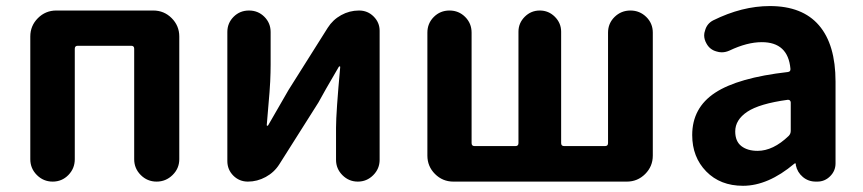

<svg xmlns="http://www.w3.org/2000/svg" viewBox="-20 -594 2824 628"><path d="M79.1 -73.2V-474.6Q79.1 -509.8 104 -534.7Q128.9 -559.6 164.1 -559.6H481.4Q516.6 -559.6 541.5 -534.7Q566.4 -509.8 566.4 -474.6V-73.2Q566.4 -43 544.4 -21.5Q522.5 0 492.2 0Q461.9 0 440.4 -21.5Q418.9 -43 418.9 -73.2V-434.6Q418.9 -444.3 409.2 -444.3H234.4Q224.6 -444.3 224.6 -434.6V-73.2Q224.6 -43 203.6 -21.5Q182.6 0 152.3 0Q122.1 0 100.6 -21.5Q79.1 -43 79.1 -73.2Z M791 0Q762.7 0 743.2 -19.5Q723.6 -39.1 723.6 -67.4V-489.3Q723.6 -518.6 744.1 -539.1Q764.6 -559.6 794.4 -559.6Q824.2 -559.6 844.7 -539.1Q865.2 -518.6 865.2 -489.3V-382.8Q865.2 -358.4 863.8 -327.6Q862.3 -296.9 857.9 -249Q853.5 -201.2 852.5 -184.6Q852.5 -182.6 854.5 -182.6Q856.4 -182.6 857.4 -184.6Q918.9 -291 923.8 -299.8L1051.8 -502.9Q1068.4 -529.3 1095.7 -544.4Q1123 -559.6 1154.3 -559.6Q1182.6 -559.6 1202.1 -540Q1221.7 -520.5 1221.7 -493.2V-71.3Q1221.7 -42 1200.7 -21Q1179.7 0 1150.4 0Q1121.1 0 1100.1 -21Q1079.1 -42 1079.1 -71.3V-175.8Q1079.1 -225.6 1092.8 -375Q1092.8 -377 1090.8 -377Q1088.9 -377 1087.9 -375Q1038.1 -290 1021.5 -258.8L893.6 -56.6Q877 -30.3 849.1 -15.1Q821.3 0 791 0Z M1462.9 0Q1427.7 0 1402.8 -24.9Q1377.9 -49.8 1377.9 -85V-487.3Q1377.9 -517.6 1398.9 -538.6Q1419.9 -559.6 1450.2 -559.6Q1480.5 -559.6 1501.5 -538.6Q1522.5 -517.6 1522.5 -487.3V-126Q1522.5 -116.2 1532.2 -116.2H1666Q1675.8 -116.2 1675.8 -126V-490.2Q1675.8 -518.6 1696.3 -539.1Q1716.8 -559.6 1745.6 -559.6Q1774.4 -559.6 1794.9 -539.1Q1815.4 -518.6 1815.4 -490.2V-126Q1815.4 -116.2 1825.2 -116.2H1959Q1968.8 -116.2 1968.8 -126V-487.3Q1968.8 -517.6 1990.2 -538.6Q2011.7 -559.6 2042 -559.6Q2072.3 -559.6 2093.8 -538.6Q2115.2 -517.6 2115.2 -487.3V-85Q2115.2 -49.8 2090.3 -24.9Q2065.4 0 2030.3 0Z M2410.2 13.7Q2335.9 13.7 2290 -33.2Q2244.1 -80.1 2244.1 -152.3Q2244.1 -241.2 2318.8 -290.5Q2393.6 -339.8 2556.6 -358.4Q2566.4 -359.4 2565.4 -369.1Q2557.6 -456.1 2471.7 -456.1Q2423.8 -456.1 2366.2 -428.7Q2353.5 -422.9 2340.8 -422.9Q2332 -422.9 2323.2 -425.8Q2301.8 -431.6 2291 -451.2Q2283.2 -464.8 2283.2 -478.5Q2283.2 -486.3 2286.1 -494.1Q2292 -516.6 2312.5 -527.3Q2407.2 -574.2 2498 -574.2Q2604.5 -574.2 2658.7 -511.2Q2712.9 -448.2 2712.9 -327.1V-59.6Q2712.9 -35.2 2695.3 -17.6Q2677.7 0 2653.3 0H2648.4Q2624 0 2606 -15.1Q2587.9 -30.3 2583 -53.7V-58.6Q2582 -59.6 2580.6 -59.6Q2579.1 -59.6 2578.1 -58.6Q2492.2 13.7 2410.2 13.7ZM2458 -100.6Q2508.8 -100.6 2559.6 -149.4Q2566.4 -156.2 2566.4 -166V-258.8Q2566.4 -262.7 2563.5 -265.6Q2561.5 -267.6 2557.6 -267.6Q2557.6 -267.6 2556.6 -267.6Q2463.9 -254.9 2424.3 -228.5Q2384.8 -202.1 2384.8 -164.1Q2384.8 -131.8 2404.8 -116.2Q2424.8 -100.6 2458 -100.6Z"/></svg>

Font: Gen Jyuu GothicX Bold
Style: Bold
Weight: 700
Designer: Ryoko NISHIZUKA (kana &amp; ideographs); Paul D. Hunt (Latin, Greek &amp; Cyrillic); Wenlong ZHANG (bopomofo); Sandoll C
Version: Version 1.058.20140828